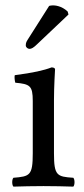

<svg xmlns="http://www.w3.org/2000/svg" viewBox="-20 -693 311 715"><path d="M163 -671 87.4 -552C79.3 -539.2 76 -535.2 76 -524C76 -517 83 -511 90 -511C97 -511 105 -515 120 -530L235 -639L232 -650C209 -672 183.4 -673 177 -673C172 -673 166 -672 163 -671ZM181 -122V-321.3C181 -371 185 -435 185 -435C185 -439 180 -442 172 -442C143.5 -431 104 -422 35 -413C33 -407 35 -391 37 -385C91.5 -379.9 102 -374 102 -317V-122C102 -39 91 -36 30 -31C24 -25 24 -4 30 2C63 1 102 0 142 0C182 0 220 1 253 2C259 -4 259 -25 253 -31C192 -35 181 -39 181 -122Z"/></svg>

Font: Libertinus Serif
Style: Regular
Weight: 400
Designer: Philipp H. Poll
Foundry: Khaled Hosny
Version: Version 6.2